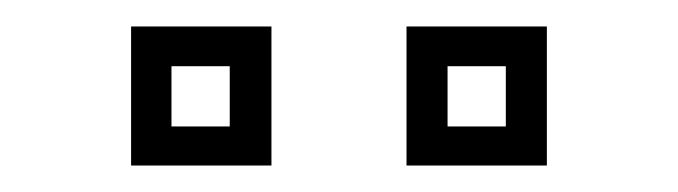

<svg xmlns="http://www.w3.org/2000/svg" viewBox="-20 -691 512 145"><path d="M287 -566V-671H393V-566ZM79 -566V-671H185V-566ZM109.5 -595.5H153.5V-641H109.5ZM318 -595.5H362V-641H318Z"/></svg>

Font: Tourney Thin
Style: Regular
Weight: 100
Designer: Tyler Finck
Foundry: Etcetera Type Co
Version: Version 1.015